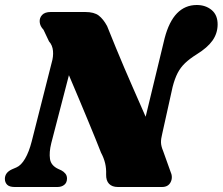

<svg xmlns="http://www.w3.org/2000/svg" viewBox="-26 -748 891 768"><path d="M179 -175 276.5 -550.5 207 -545.5Q229 -495.5 250 -446.5Q271 -397.5 290.2 -351.5Q309.5 -305.5 326.2 -265.2Q343 -225 356.2 -192.2Q369.5 -159.5 378 -137.5Q389.5 -116 394.5 -95Q399.5 -74 398.5 -50Q398 -25.5 410.2 -12.8Q422.5 0 445.5 0H622Q647 0 656.8 -19.8Q666.5 -39.5 655.5 -63L626.5 -144Q618.5 -163 618 -177.5Q617.5 -192 623 -213.5L664.5 -400.5Q673 -433.5 684.5 -455.8Q696 -478 714.2 -495.5Q732.5 -513 760.5 -530.5Q803.5 -557 823.8 -585.5Q844 -614 844.5 -649Q845 -687.5 820.8 -707.8Q796.5 -728 761 -728Q714.5 -728 682.2 -695Q650 -662 632.5 -595L525 -150.5L599 -184Q583 -221 567.2 -256.8Q551.5 -292.5 535.8 -328.5Q520 -364.5 503.8 -401.5Q487.5 -438.5 471 -477.2Q454.5 -516 437.5 -557.2Q420.5 -598.5 402.5 -643.5Q387.5 -671.5 369 -685.8Q350.5 -700 314.5 -700H177Q153.5 -700 142.5 -688.2Q131.5 -676.5 132.8 -660Q134 -643.5 148 -629L170 -582.5Q184 -567 186 -544.2Q188 -521.5 180.5 -496.5L101 -183Q90 -140 74.2 -113.2Q58.5 -86.5 40 -78.5L21.5 -70.5Q-6.5 -57.5 -6.5 -32.5Q-6.5 -18.5 2.5 -9.2Q11.5 0 33 0H203.5Q220.5 0 231.2 -8.8Q242 -17.5 242 -34Q242 -45.5 235.5 -53.5Q229 -61.5 219.5 -66.5L207.5 -72Q178 -85.5 174 -112Q170 -138.5 179 -175Z"/></svg>

Font: Fraunces Wonky
Style: Italic
Weight: 900
Italic angle: -16°
Version: Version 1.000;[b76b70a41]